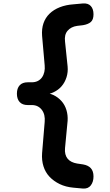

<svg xmlns="http://www.w3.org/2000/svg" viewBox="-20 -903 640 1113"><path d="M461 190 406 185Q361 181 326 164Q291 147 267 121.5Q243 96 232 61Q221 26 224 -15L239 -196Q241 -217 237 -234.5Q233 -252 223 -265.5Q213 -279 198.5 -286.5Q184 -294 164 -294H141Q110 -294 94 -311.5Q78 -329 78 -360Q78 -391 94 -408.5Q110 -426 141 -426H164Q184 -426 199 -433.5Q214 -441 223.5 -454.5Q233 -468 237 -486Q241 -504 239 -524L224 -695Q221 -736 232 -768Q243 -800 267 -823.5Q291 -847 326.5 -861Q362 -875 406 -878L461 -883Q491 -885 506.5 -868Q522 -851 522 -820Q522 -789 506.5 -775.5Q491 -762 461 -757L427 -753Q392 -748 372 -725Q352 -702 357 -662L372 -517Q375 -485 365.5 -455Q356 -425 337 -403Q318 -381 290 -368Q280 -363 268 -360Q279 -357 290 -352Q317 -339 336.5 -317Q356 -295 365 -265.5Q374 -236 372 -203L357 -45Q355 -25 359 -9.5Q363 6 372 17Q381 28 395 35Q409 42 427 45L461 50Q491 55 506.5 72Q522 89 522 120Q522 151 506.5 171.5Q491 192 461 190Z"/></svg>

Font: Maple Mono Normal NL
Style: Bold
Weight: 700
Monospace: yes
Designer: subframe7536
Version: Version 7.000